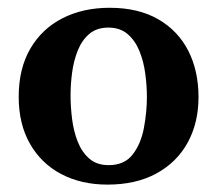

<svg xmlns="http://www.w3.org/2000/svg" viewBox="-20 -490 565 501"><path d="M498 -236.8Q498 -169.4 469.7 -117.9Q441.4 -66.4 388.2 -37.4Q335 -8.3 260.3 -8.3Q191.9 -8.3 139.6 -35.9Q87.4 -63.5 58.1 -115Q28.8 -166.5 28.8 -237.3Q28.8 -311 59.1 -363Q89.4 -415 143.1 -442.4Q196.8 -469.7 266.1 -469.7Q340.8 -469.7 392.6 -439.9Q444.3 -410.2 471.2 -357.7Q498 -305.2 498 -236.8ZM363.3 -237.3Q363.3 -266.1 359.1 -297.6Q355 -329.1 344 -356.4Q333 -383.8 313.2 -400.9Q293.5 -418 262.7 -418Q232.4 -418 213.1 -401.6Q193.8 -385.3 183.1 -358.6Q172.4 -332 168.2 -301Q164.1 -270 164.1 -241.2Q164.1 -211.9 168 -180.2Q171.9 -148.4 182.6 -120.8Q193.4 -93.3 212.9 -76.2Q232.4 -59.1 263.7 -59.1Q304.7 -59.1 326.2 -86.9Q347.7 -114.7 355.5 -156Q363.3 -197.3 363.3 -237.3Z"/></svg>

Font: Annapurna SIL
Style: Bold
Weight: 700
Designer: Peter Martin, Annie Olsen
Foundry: SIL International
Version: Version 2.000